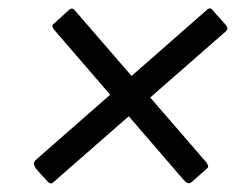

<svg xmlns="http://www.w3.org/2000/svg" viewBox="-20 -598 580 450"><path d="M430 -172Q424 -167 419.5 -169Q415 -171 409 -178L108 -527Q104 -532 103 -536Q102 -540 108 -544L142 -575Q147 -579 150.5 -577.5Q154 -576 156 -573L464 -217Q466 -214 467.5 -210Q469 -206 465 -203ZM64 -203Q60 -209 59.5 -214Q59 -219 66 -225L464 -574Q470 -580 474 -578Q478 -576 481 -571L508 -541Q511 -537 512.5 -533.5Q514 -530 511 -526L104 -170Q100 -167 97 -168.5Q94 -170 91 -173Z"/></svg>

Font: Libre Franklin
Style: Italic
Weight: 400
Italic angle: -8°
Designer: Pablo Impallari, Rodrigo Fuenzalida, Nhung Nguyen
Foundry: Impallari Type
Version: Version 3.000